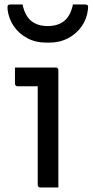

<svg xmlns="http://www.w3.org/2000/svg" viewBox="-20 -831 411 851"><path d="M147.2 -11Q147.2 -48.5 147.2 -92.1Q147.2 -135.6 147.2 -182.6Q147.2 -229.6 147.2 -276.6Q147.2 -323.6 147.2 -367.4Q147.2 -411.3 147.2 -448.7H133.4Q124.9 -448.7 115.6 -448.7Q106.2 -448.7 96.2 -448.7Q86.1 -448.7 76.4 -448.7Q66.6 -448.7 57.3 -448.7Q52.9 -448.7 49.6 -452Q46.3 -455.3 46.3 -459.7Q46.3 -477.4 46.3 -495.8Q46.3 -514.1 46.3 -531.8Q62.7 -531.8 81.4 -531.8Q100.1 -531.8 120 -531.8Q140 -531.8 159 -531.8Q178 -531.8 195.7 -531.8Q213.3 -531.8 227.7 -531.8Q231.1 -531.8 233.4 -530.3Q235.7 -528.8 237.2 -526.5Q238.7 -524.2 238.7 -520.8Q238.7 -470.1 238.7 -415.8Q238.7 -361.5 238.7 -306.4Q238.7 -251.3 238.7 -197.2Q238.7 -143.1 238.7 -92Q238.7 -77.1 238.7 -61.8Q238.7 -46.5 238.7 -31.2Q238.7 -15.8 238.7 0Q217.5 0 198.6 0Q179.8 0 158.2 0Q153.8 0 150.5 -3.3Q147.2 -6.6 147.2 -11ZM191.6 -715.5Q236.7 -715.5 264.8 -738.3Q292.9 -761 303.2 -811.2Q316.6 -811.2 329.5 -811.2Q342.4 -811.2 355.8 -811.2Q365.8 -811.2 368.8 -807.2Q371.8 -803.2 369.8 -789.2Q365.3 -747.8 342.1 -714.4Q318.9 -681.1 281.8 -661.6Q244.8 -642.1 198.6 -642.1H184.6Q138.4 -642.1 101.4 -661.6Q64.4 -681.1 41.4 -714.4Q18.5 -747.8 13.5 -789.2Q12.5 -803.2 15 -807.2Q17.5 -811.2 27.5 -811.2Q40.9 -811.2 53.7 -811.2Q66.6 -811.2 80 -811.2Q90.3 -761 118.4 -738.3Q146.5 -715.5 191.6 -715.5Z"/></svg>

Font: Recursive Sans Linear Light
Style: Regular
Weight: 300
Version: Version 1.085